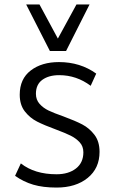

<svg xmlns="http://www.w3.org/2000/svg" viewBox="-20 -827 518 866"><path d="M48 0ZM48 -34 74 -90Q136 -41 235 -41Q289 -41 322.5 -67Q356 -93 356 -140Q356 -167 339.5 -185Q323 -203 299 -215Q275 -227 232 -243Q180 -262 147.5 -278.5Q115 -295 92 -324.5Q69 -354 69 -400Q69 -471 118.5 -509Q168 -547 246 -547Q342 -547 414 -495L389 -440Q325 -488 247 -488Q200 -488 171 -467Q142 -446 142 -404Q142 -377 158.5 -358.5Q175 -340 199 -328.5Q223 -317 266 -302Q320 -282 351.5 -265.5Q383 -249 406 -219Q429 -189 429 -142Q429 -68 375.5 -24.5Q322 19 235 19Q174 19 130 6Q86 -7 48 -34ZM384 -807 278 -597H205L98 -807H158L241 -653L325 -807Z"/></svg>

Font: Martel Sans Light
Style: Regular
Weight: 300
Designer: Dan Reynolds and Mathieu Réguer
Foundry: Dan Reynolds and Mathieu Réguer
Version: Version 1.002; ttfautohint (v1.1) -l 5 -r 5 -G 72 -x 0 -D la